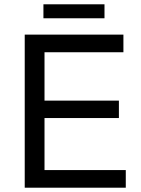

<svg xmlns="http://www.w3.org/2000/svg" viewBox="-20 -873 658 893"><path d="M187 -630V-405H533V-324H187V-82H565V0H95V-712H554V-630ZM182 -788V-853H466V-788Z"/></svg>

Font: CST
Style: Regular
Weight: 400
Version: Version 1.00